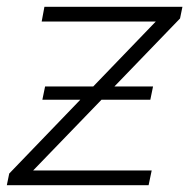

<svg xmlns="http://www.w3.org/2000/svg" viewBox="-29 -542 554 562"><path d="M-9 0 -2 -34 206 -250H95L103 -289H244L427 -479H93L101 -522H505L498 -488L306 -289H419L411 -250H268L68 -43H415L406 0Z"/></svg>

Font: Montserrat Thin Light
Style: Italic
Weight: 300
Italic angle: -11.3°
Version: Version 9.000